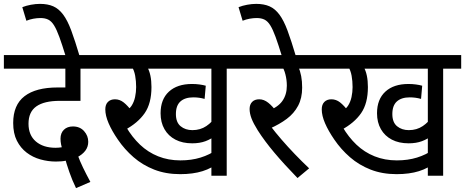

<svg xmlns="http://www.w3.org/2000/svg" viewBox="-20 -906 2398 990"><path d="M372 64Q352 23 337.5 -19Q323 -61 314 -94L304 -129Q298 -146 295 -161Q292 -176 292 -191Q292 -220 309.5 -237Q327 -254 356 -254Q392 -254 413.5 -230Q435 -206 435 -175Q435 -149 420 -129Q405 -109 376 -94L361 -90Q339 -82 319.5 -77.5Q300 -73 268 -73Q228 -73 188.5 -84Q149 -95 117.5 -119Q86 -143 67 -180.5Q48 -218 48 -272Q48 -365 106.5 -410Q165 -455 277 -455H336L317 -421V-552H0V-622H493V-552H395V-386H288Q208 -386 167.5 -357.5Q127 -329 127 -268Q127 -209 165 -176.5Q203 -144 267 -144Q282 -144 301 -147Q320 -150 339 -160L380 -108Q392 -75 408 -42Q424 -9 446 32Z M319 -615Q300 -677 286 -715.5Q272 -754 258.5 -775.5Q245 -797 228.5 -805Q212 -813 189 -813Q171 -813 152 -809.5Q133 -806 116 -799L95 -869Q115 -877 139.5 -881.5Q164 -886 186 -886Q226 -886 254.5 -873.5Q283 -861 305.5 -831Q328 -801 347.5 -748.5Q367 -696 391 -615Z M727 -552 739 -561Q750 -542 755.5 -516Q761 -490 761 -457Q761 -373 726 -322.5Q691 -272 624 -236L630 -252Q661 -199 702 -160Q743 -121 795.5 -100Q848 -79 910 -79Q967 -79 1014 -93.5Q1061 -108 1099 -135L1110 -70Q1074 -39 1024.5 -23.5Q975 -8 909 -8Q835 -8 775 -31.5Q715 -55 668.5 -95.5Q622 -136 588 -186Q557 -231 540 -270.5Q523 -310 523 -342Q523 -367 536.5 -380.5Q550 -394 573 -394Q597 -394 617.5 -378Q638 -362 662 -330L620 -332Q645 -340 658 -360Q671 -380 676.5 -405.5Q682 -431 682 -457Q682 -488 677 -515.5Q672 -543 659 -564L681 -552H485V-622H937V-552ZM1149 -552V0H1070V-552H905V-622H1242V-552ZM1092 -208Q1069 -189 1039.5 -178Q1010 -167 971 -167Q921 -167 884.5 -186Q848 -205 828 -240Q808 -275 808 -322Q808 -394 851 -433.5Q894 -473 970 -473Q990 -473 1008.5 -470.5Q1027 -468 1041 -464L1035 -396Q1021 -400 1006.5 -402Q992 -404 977 -404Q934 -404 910.5 -383Q887 -362 887 -318Q887 -275 911.5 -255Q936 -235 972 -235Q1013 -235 1044 -256Q1075 -277 1092 -306Z M1486 -552 1517 -566Q1528 -540 1533 -513.5Q1538 -487 1538 -454Q1538 -400 1517 -360.5Q1496 -321 1458.5 -293Q1421 -265 1371 -243L1375 -256Q1400 -223 1432 -186Q1464 -149 1500 -111.5Q1536 -74 1574 -38L1514 12Q1445 -59 1394.5 -119Q1344 -179 1309 -234Q1287 -269 1277 -295Q1267 -321 1267 -344Q1267 -367 1280 -380.5Q1293 -394 1317 -394Q1341 -394 1363.5 -376Q1386 -358 1409 -326L1363 -335Q1413 -353 1436 -385.5Q1459 -418 1459 -464Q1459 -494 1451.5 -523Q1444 -552 1433 -565L1478 -552H1229V-622H1615V-552Z M1434 -615Q1415 -677 1401 -715.5Q1387 -754 1373.5 -775.5Q1360 -797 1343.5 -805Q1327 -813 1304 -813Q1286 -813 1267 -809.5Q1248 -806 1231 -799L1210 -869Q1230 -877 1254.5 -881.5Q1279 -886 1301 -886Q1341 -886 1369.5 -873.5Q1398 -861 1420.5 -831Q1443 -801 1462.5 -748.5Q1482 -696 1506 -615Z M1843 -552 1855 -561Q1866 -542 1871.5 -516Q1877 -490 1877 -457Q1877 -373 1842 -322.5Q1807 -272 1740 -236L1746 -252Q1777 -199 1818 -160Q1859 -121 1911.5 -100Q1964 -79 2026 -79Q2083 -79 2130 -93.5Q2177 -108 2215 -135L2226 -70Q2190 -39 2140.5 -23.5Q2091 -8 2025 -8Q1951 -8 1891 -31.5Q1831 -55 1784.5 -95.5Q1738 -136 1704 -186Q1673 -231 1656 -270.5Q1639 -310 1639 -342Q1639 -367 1652.5 -380.5Q1666 -394 1689 -394Q1713 -394 1733.5 -378Q1754 -362 1778 -330L1736 -332Q1761 -340 1774 -360Q1787 -380 1792.5 -405.5Q1798 -431 1798 -457Q1798 -488 1793 -515.5Q1788 -543 1775 -564L1797 -552H1601V-622H2053V-552ZM2265 -552V0H2186V-552H2021V-622H2358V-552ZM2208 -208Q2185 -189 2155.5 -178Q2126 -167 2087 -167Q2037 -167 2000.5 -186Q1964 -205 1944 -240Q1924 -275 1924 -322Q1924 -394 1967 -433.5Q2010 -473 2086 -473Q2106 -473 2124.5 -470.5Q2143 -468 2157 -464L2151 -396Q2137 -400 2122.5 -402Q2108 -404 2093 -404Q2050 -404 2026.5 -383Q2003 -362 2003 -318Q2003 -275 2027.5 -255Q2052 -235 2088 -235Q2129 -235 2160 -256Q2191 -277 2208 -306Z"/></svg>

Font: Noto Sans Devanagari SemiCondensed
Style: Regular
Weight: 400
Width: 4
Designer: Jelle Bosma - Monotype Design Team
Foundry: Monotype Imaging Inc.
Version: Version 2.006